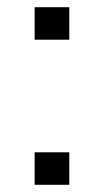

<svg xmlns="http://www.w3.org/2000/svg" viewBox="-20 -512 288 532"><path d="M76 -402V-492H172V-402ZM76 0V-90H172V0Z"/></svg>

Font: Nunito Sans 8pt Light
Style: Regular
Weight: 300
Version: Version 3.101;gftools[0.9.27]